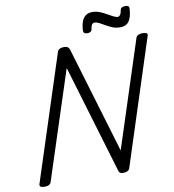

<svg xmlns="http://www.w3.org/2000/svg" viewBox="-124 -1351 1331 1472"><g transform="rotate(-10 541.5 -614.5)"><path d="M102 14Q58 14 67 -14L383 -988Q388 -1002 401 -1008.5Q414 -1015 435 -1015Q453 -1015 462.5 -1008.5Q472 -1002 477 -988L725 -159L994 -988Q999 -1002 1012 -1008.5Q1025 -1015 1046 -1015Q1092 -1015 1081 -988L766 -14Q762 0 748.5 7Q735 14 715 14Q699 14 691 9Q683 4 678 -14L427 -853L154 -14Q150 0 137 7Q124 14 102 14ZM629 -1088Q598 -1088 599 -1116Q603 -1181 626.5 -1211.5Q650 -1242 693 -1242Q722 -1242 749.5 -1231.5Q777 -1221 801.5 -1206.5Q826 -1192 847 -1181.5Q868 -1171 883 -1171Q891 -1171 899.5 -1181.5Q908 -1192 912 -1217Q915 -1243 953 -1243Q969 -1243 975.5 -1236.5Q982 -1230 981 -1217Q977 -1151 954.5 -1120Q932 -1089 886 -1089Q855 -1089 828 -1099.5Q801 -1110 777.5 -1124Q754 -1138 734 -1148.5Q714 -1159 696 -1159Q684 -1159 676.5 -1148Q669 -1137 666 -1114Q665 -1101 655 -1094.5Q645 -1088 629 -1088Z"/></g></svg>

Font: Playwrite US Trad
Style: Regular
Weight: 400
Designer: Veronika Burian, José Scaglione
Foundry: TypeTogether
Version: Version 1.002